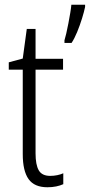

<svg xmlns="http://www.w3.org/2000/svg" viewBox="-20 -780 379 810"><path d="M192 -38Q207 -38 221.5 -41Q236 -44 247 -49V-3Q234 3 217 6.5Q200 10 180 10Q125 10 100.5 -24.5Q76 -59 76 -130V-486H17V-517L76 -533L93 -658H130V-532H246V-486H130V-133Q130 -85 143.5 -61.5Q157 -38 192 -38ZM339 -751Q335 -731 326 -702Q317 -673 305.5 -645Q294 -617 282 -599H252V-610Q255 -619 259.5 -638.5Q264 -658 268.5 -681.5Q273 -705 276.5 -726Q280 -747 281 -760H339Z"/></svg>

Font: Noto Sans Sinhala UI Condensed Light
Style: Regular
Weight: 300
Width: 3
Designer: Jelle Bosma - Monotype Design Team
Foundry: Monotype Imaging Inc.
Version: Version 2.006; ttfautohint (v1.8.4.7-5d5b)